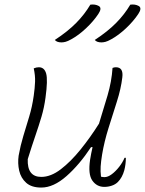

<svg xmlns="http://www.w3.org/2000/svg" viewBox="-20 -834 653 865"><path d="M387 -813Q409 -816 425 -807Q441 -798 423 -771Q401 -738 367.5 -706.5Q334 -675 301 -657Q285 -648 275 -645.5Q265 -643 257 -643Q236 -643 227 -654Q285 -692 323 -730.5Q361 -769 387 -813ZM567 -813Q589 -816 605 -807Q621 -798 603 -771Q581 -738 547.5 -706.5Q514 -675 481 -657Q465 -648 455 -645.5Q445 -643 437 -643Q416 -643 407 -654Q465 -692 503 -730.5Q541 -769 567 -813ZM132 -526Q144 -531 155 -531Q180 -531 188 -502.5Q196 -474 185 -394Q179 -349 167 -308.5Q155 -268 139.5 -223Q124 -178 105 -117Q102 -37 166 -37Q209 -37 254 -71.5Q299 -106 343 -160.5Q387 -215 426 -277Q446 -341 464.5 -404Q483 -467 487 -528Q495 -531 502 -531Q537 -531 531 -485Q525 -434 506.5 -376Q488 -318 469 -257.5Q450 -197 440 -138Q435 -107 433.5 -84.5Q432 -62 435 -38Q443 -36 451 -36Q466 -36 483.5 -49Q501 -62 517 -82.5Q533 -103 541 -123H547Q547 -94 540 -67Q531 -34 511 -14Q500 -3 483.5 2.5Q467 8 450 8Q416 8 396 -20.5Q376 -49 386 -115Q390 -141 397 -171H390Q338 -92 279.5 -40.5Q221 11 166 11Q122 11 98 -10.5Q74 -32 66.5 -65Q59 -98 64 -133Q72 -178 85 -221Q98 -264 111.5 -308.5Q125 -353 132 -403Q137 -438 138 -466Q139 -494 132 -526Z"/></svg>

Font: Recursive Sn Csl St Lt
Style: Italic
Weight: 300
Italic angle: -15°
Version: Version 1.079;hotconv 1.0.112;makeotfexe 2.5.65598; ttfautoh